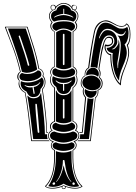

<svg xmlns="http://www.w3.org/2000/svg" viewBox="-20 -965 932 1313"><path d="M415 306Q406 309 406 315Q406 324 415 324Q425 324 425 315Q425 313 423 310Q421 309 418.5 308Q416 307 415 306ZM342 -929Q337 -929 333.5 -925Q330 -921 330 -914Q330 -898 344 -898Q346 -899 352 -902Q357 -906 357 -914Q357 -919 353 -924Q349 -929 342 -929ZM850 -782Q859 -764 859 -738Q859 -713 851 -690.5Q843 -668 832 -662Q847 -633 847 -602Q847 -573 820.5 -512.5Q794 -452 794 -414Q771 -440 760 -486Q749 -532 749 -572Q749 -593 751 -602Q735 -604 722.5 -613.5Q710 -623 710 -638H713Q730 -638 746 -650.5Q762 -663 762 -682Q762 -700 752.5 -711.5Q743 -723 727 -723H724Q686 -723 670 -646Q662 -612 645 -498Q635 -506 614 -506Q605 -506 599 -504Q607 -566 621 -647Q635 -728 641 -746Q648 -773 663 -791.5Q678 -810 701 -810Q726 -810 756.5 -791Q787 -772 798 -770Q810 -769 817 -769Q836 -769 850 -782ZM555 -57 579 -294Q588 -289 603 -289Q615 -289 620 -293L588 -14H522Q528 -20 528 -38V-47H554ZM545 -57H523L522 -62H540Q544 -103 551.5 -181.5Q559 -260 562 -298Q546 -316 546 -341Q546 -353 550 -360Q532 -372 532 -397Q532 -413 539.5 -427.5Q547 -442 560 -448Q559 -451 559 -457Q559 -487 583 -503Q597 -624 623 -750Q639 -818 700 -826H706Q724 -826 754 -808Q784 -790 798 -788Q804 -787 813 -787Q836 -787 842 -803Q844 -805 846 -804Q872 -793 872 -730Q872 -675 854 -656Q863 -630 863 -603Q863 -566 835 -498.5Q807 -431 807 -390V-386Q807 -384 805.5 -382.5Q804 -381 802 -383Q771 -407 753 -461.5Q735 -516 735 -574V-587Q719 -590 707 -607Q695 -624 695 -642Q695 -648 697.5 -655.5Q700 -663 703 -661Q709 -658 717 -658Q729 -658 737.5 -664Q746 -670 746 -681Q746 -696 740.5 -701Q735 -706 722 -706Q715 -706 710 -702.5Q705 -699 701 -690.5Q697 -682 695 -676.5Q693 -671 690 -658.5Q687 -646 686 -642Q675 -602 659 -492Q668 -479 668 -462Q668 -447 662 -437Q682 -420 682 -394Q681 -360 652 -346Q653 -343 653 -338Q653 -325 647 -312Q641 -299 634 -295L601 0H510L514 -5H596L630 -298Q648 -311 648 -338Q648 -342 646 -350Q660 -354 668 -366.5Q676 -379 676 -394Q675 -420 657 -434Q662 -447 662 -462Q662 -479 653 -492Q670 -616 679 -644Q681 -648 684 -659.5Q687 -671 688.5 -676.5Q690 -682 694 -690.5Q698 -699 701.5 -703Q705 -707 711 -710.5Q717 -714 724 -714Q741 -714 747.5 -706Q754 -698 754 -682Q754 -668 742 -658Q730 -648 714 -648Q708 -648 703 -650Q702 -648 702 -642Q702 -625 713 -610Q724 -595 738 -595Q741 -595 741 -591V-583Q741 -527 756.5 -473Q772 -419 801 -394Q801 -433 829 -498.5Q857 -564 857 -602Q857 -630 847 -656Q847 -659 849 -661Q867 -677 867 -732Q867 -784 846 -798Q837 -782 809 -782Q789 -782 756 -800.5Q723 -819 700 -819Q678 -819 657.5 -798.5Q637 -778 630 -750Q611 -663 590 -501Q563 -485 563 -454Q563 -452 564 -450Q564 -447 564 -446Q537 -432 537 -397Q538 -372 555 -360Q552 -353 552 -341Q552 -317 569 -300L546 -62ZM617 -502Q634 -502 645 -488.5Q656 -475 656 -458Q655 -448 651 -440Q632 -456 605 -456Q586 -456 570 -449Q569 -451 569 -455Q569 -473 583.5 -487.5Q598 -502 617 -502ZM669 -394Q669 -371 652.5 -359.5Q636 -348 613 -348Q585 -348 564 -363Q543 -378 543 -403Q545 -424 563.5 -436Q582 -448 605 -448Q631 -448 650 -432Q669 -416 669 -394ZM600 -296Q582 -296 570.5 -310.5Q559 -325 559 -342Q559 -350 562 -356Q582 -341 611 -341Q628 -341 640 -346Q641 -344 641 -339Q641 -323 628.5 -309.5Q616 -296 600 -296ZM234 -492Q232 -485 206.5 -476Q181 -467 163 -467Q152 -467 130 -474Q117 -532 92.5 -606Q68 -680 51 -725Q34 -770 34 -770H156Q212 -613 234 -492ZM238 -484Q249 -484 256 -476.5Q263 -469 263 -457Q263 -443 253 -436Q218 -410 170 -410Q151 -411 133 -415Q113 -421 113 -442Q113 -449 118 -456Q123 -463 130 -466Q146 -459 166 -459Q213 -459 238 -484ZM266 -436Q279 -423 279 -405Q279 -378 257 -356Q257 -331 244.5 -316Q232 -301 207 -301Q177 -301 161 -339Q121 -358 121 -395Q121 -401 123 -410Q142 -401 169 -401Q197 -401 224.5 -411Q252 -421 266 -436ZM319 0H196Q193 0 193 -2Q170 -226 150 -331Q131 -340 119 -357Q107 -374 107 -394Q108 -405 110 -414Q98 -425 98 -440Q98 -462 117 -474Q102 -535 89.5 -574.5Q77 -614 53 -676.5Q29 -739 14 -778V-780Q14 -782 16 -782H166Q168 -782 169 -780Q179 -747 194 -700.5Q209 -654 215.5 -633Q222 -612 231 -576Q240 -540 248 -496Q260 -494 269 -483Q278 -472 278 -459Q278 -452 276 -446Q291 -428 291 -404Q291 -374 272 -354Q301 -165 301 -62H310L306 -57H297Q297 -156 267 -356Q286 -373 286 -401Q286 -427 270 -445Q274 -453 274 -459Q274 -472 264.5 -482Q255 -492 243 -494Q235 -537 226 -573.5Q217 -610 210 -631.5Q203 -653 189 -698Q175 -743 164 -778H20Q33 -741 51.5 -693.5Q70 -646 78.5 -622.5Q87 -599 99 -560Q111 -521 122 -473Q105 -461 105 -439Q106 -425 114 -415Q112 -407 112 -398Q112 -377 124.5 -359Q137 -341 154 -334Q174 -236 198 -5H314ZM209 -293Q250 -293 259 -328H261Q287 -136 287 -47H302Q302 -42 302 -38Q302 -20 307 -14H207Q182 -234 167 -310H170Q184 -293 209 -293ZM486 -932Q503 -929 506 -915Q505 -899 493 -896Q516 -882 516 -855Q516 -834 498 -813Q508 -801 508 -786Q508 -763 482 -748V-510Q493 -505 500.5 -494Q508 -483 508 -471Q508 -461 502 -451Q510 -435 510 -419Q510 -386 481 -364V-137Q492 -133 500.5 -123.5Q509 -114 509 -102Q509 -84 500 -75Q522 -63 522 -38Q522 -22 513.5 -12Q505 -2 492 4Q504 14 504 27Q504 50 481 64V114Q481 249 543 308Q545 309 544.5 310Q544 311 542 312Q524 325 493 325Q461 325 428 312Q429 314 429 316Q429 328 415 328Q410 328 406 324.5Q402 321 402 316Q403 313 403 312Q372 325 339 325Q308 325 290 312Q288 309 288 308Q350 249 350 111V64Q328 53 328 28Q329 15 338 5Q309 -8 309 -38Q309 -62 333 -74Q322 -82 322 -102Q322 -114 331 -123.5Q340 -133 350 -136V-364Q322 -386 322 -419Q322 -436 330 -451Q324 -462 323 -471Q323 -483 331 -494Q339 -505 350 -510V-748Q324 -763 324 -788Q324 -802 333 -813Q315 -833 315 -855Q315 -882 339 -896Q326 -898 326 -915Q326 -930 341 -932Q343 -932 344 -932Q359 -932 362 -918Q370 -930 386 -937.5Q402 -945 415 -945Q430 -945 446 -937.5Q462 -930 470 -917Q470 -932 486 -932ZM489 -929Q482 -929 478 -924Q474 -919 474 -914Q475 -906 480 -902Q489 -899 494 -900Q502 -905 502 -914Q502 -929 489 -929ZM838 -744Q839 -746 839 -748Q839 -753 836 -751Q834 -750 834 -746Q827 -730 809 -730Q805 -730 801.5 -731Q798 -732 795 -732.5Q792 -733 788.5 -734.5Q785 -736 783 -737Q781 -738 776.5 -741Q772 -744 770.5 -745Q769 -746 764 -750Q759 -754 757 -755Q739 -768 714 -768Q678 -768 658 -710Q657 -704 658.5 -702.5Q660 -701 662 -706Q666 -722 680.5 -740.5Q695 -759 713 -759Q734 -759 750 -748Q782 -727 782 -678Q782 -665 771 -649.5Q760 -634 748 -631Q744 -630 744 -629L750 -628H753Q763 -628 776.5 -644.5Q790 -661 790 -675Q790 -688 790 -694Q798 -677 798 -650Q798 -629 791 -587Q789 -575 787 -562.5Q785 -550 783.5 -543Q782 -536 782 -528Q782 -526 783 -518.5Q784 -511 784 -506Q784 -499 786 -498.5Q788 -498 788 -504V-514Q788 -531 793 -551Q798 -571 800 -587Q806 -631 806 -653Q806 -700 784 -723Q795 -719 806 -719Q829 -719 838 -744ZM180 -522Q173 -551 157 -600Q141 -649 129 -684L117 -718Q116 -721 113.5 -721.5Q111 -722 109 -720Q107 -718 108 -715Q154 -585 170 -519Q171 -516 174 -515.5Q177 -515 179 -516.5Q181 -518 180 -522ZM415 302Q455 320 494 320Q520 320 537 310Q476 247 476 114V62Q499 48 499 27Q499 20 494.5 14Q490 8 485 6Q481 4 485 1Q516 -10 517 -38Q517 -62 494 -72Q491 -74 494 -77Q503 -82 503 -102Q503 -114 494.5 -123Q486 -132 476 -134V-366Q488 -374 496.5 -389Q505 -404 505 -421Q505 -436 497 -451Q503 -462 503 -470Q503 -482 495 -492.5Q487 -503 477 -507V-750Q502 -764 502 -787Q501 -800 492 -810Q491 -811 491 -812.5Q491 -814 492 -814Q511 -832 511 -855Q511 -871 500.5 -883.5Q490 -896 473 -900Q469 -917 450.5 -928.5Q432 -940 415 -940Q400 -940 381.5 -928.5Q363 -917 358 -900Q341 -896 330.5 -883.5Q320 -871 320 -855Q320 -834 339 -814Q340 -814 340 -812.5Q340 -811 339 -810Q330 -800 330 -787Q330 -764 354 -750V-507Q344 -503 336 -492.5Q328 -482 328 -470Q328 -461 334 -451Q327 -436 327 -422Q327 -384 356 -366V-132Q346 -131 337 -121.5Q328 -112 328 -102Q328 -82 338 -75Q340 -75 340 -73.5Q340 -72 338 -71Q314 -60 314 -38Q314 -7 346 2Q349 2 348 5Q348 7 346 7Q335 10 333 25Q333 27 333 28Q333 39 339 48.5Q345 58 356 61V111Q356 247 294 310Q311 320 337 320Q376 320 415 302ZM254 -398Q256 -401 255 -402Q254 -404 251 -401Q231 -376 183 -376Q163 -376 152 -383Q148 -383 147 -382Q148 -380 150 -379Q166 -367 186 -367Q196 -367 202 -369L209 -327Q209 -324 211 -323Q213 -322 215 -323.5Q217 -325 217 -329L210 -370Q237 -373 254 -398ZM249 -62Q239 -194 232 -251Q231 -254 228.5 -255Q226 -256 224 -255Q222 -254 222 -252Q222 -226 226 -179Q230 -132 234 -95.5Q238 -59 238 -61Q239 -58 241.5 -57Q244 -56 246.5 -57.5Q249 -59 249 -62ZM482 -817Q453 -828 415 -828Q378 -828 349 -817Q329 -830 329 -855Q329 -885 366 -895Q368 -911 384 -921Q400 -931 415 -931Q429 -931 446 -920.5Q463 -910 466 -895Q502 -885 502 -855Q502 -830 482 -817ZM468 -754Q440 -770 413 -770Q390 -770 364 -754Q338 -764 338 -784Q338 -817 415 -819Q493 -819 493 -784Q493 -764 468 -754ZM468 -506Q441 -492 415 -492Q391 -492 364 -506V-744Q390 -762 415 -762Q442 -762 468 -744ZM494 -474Q494 -454 478 -448Q450 -434 415 -434Q382 -434 352 -448Q338 -455 338 -472Q338 -495 360 -498Q381 -483 415 -483Q451 -483 472 -498Q481 -497 487.5 -490Q494 -483 494 -476ZM495 -420Q494 -388 467 -370Q457 -322 415 -322Q396 -322 382.5 -334.5Q369 -347 365 -370Q337 -389 337 -420Q337 -436 342 -444Q369 -427 415 -427Q463 -428 489 -444Q495 -434 495 -420ZM469 -136Q445 -122 415 -122Q386 -122 362 -135V-346H365Q378 -314 415 -314Q453 -314 467 -346H469ZM494 -102Q494 -83 478 -78Q447 -63 415.5 -63Q384 -63 352 -78Q338 -82 338 -102Q338 -110 345 -117Q352 -124 362 -126Q384 -112 415 -112Q447 -112 469 -127Q479 -125 486.5 -117.5Q494 -110 494 -102ZM491 -10Q449 9 415 10Q381 10 339 -10Q322 -18 322 -39Q322 -49 330.5 -57Q339 -65 351 -66Q382 -53 414 -53Q449 -53 479 -66Q491 -65 500 -57Q509 -49 509 -40Q509 -18 491 -10ZM490 28Q490 46 475 53Q448 67 412 67Q387 67 356 54Q340 47 340 29.5Q340 12 362 8Q383 19 414 19Q448 19 469 8Q490 12 490 28ZM522 308Q507 313 491 313Q450 313 415 291Q381 313 341 313Q324 312 310 308Q362 233 362 111V68Q385 78 413 78Q444 78 469 66V114Q469 233 522 308ZM478 -850Q472 -857 452 -863.5Q432 -870 419 -870V-902Q419 -906 416 -906Q414 -904 413 -902V-870Q400 -870 379.5 -863.5Q359 -857 352 -850Q349 -847 350 -845Q353 -845 354 -846Q363 -852 382 -857Q401 -862 415 -862Q428 -862 448 -856.5Q468 -851 477 -846Q480 -844 481 -845Q483 -846 478 -850ZM421 -526V-729Q421 -734 416 -734Q410 -734 410 -729V-526Q410 -522 413 -520.5Q416 -519 418.5 -520.5Q421 -522 421 -526ZM469 -410Q473 -414 469 -414Q467 -414 466 -414Q449 -398 415 -398Q382 -398 366 -414Q364 -414 362 -414Q358 -414 362 -410Q381 -390 406 -390H411V-348Q411 -343 415 -343Q419 -343 419 -348V-390H424Q449 -390 469 -410ZM421 -161V-283Q419 -287 416 -288Q411 -286 410 -283V-161Q410 -157 413 -155Q416 -153 418.5 -155Q421 -157 421 -161ZM466 274Q434 238 421 133Q420 129 415 129Q410 129 410 133Q410 172 397.5 211.5Q385 251 366 274Q362 278 364 279Q366 279 368 277Q403 236 415 166Q430 240 464 277Q468 281 468 278Q468 277 466 274ZM483 299Q492 299 492 291Q490 283 482 282Q476 283 475 290Q475 299 483 299ZM339 292Q339 295 342 297Q345 299 348 299Q351 299 354 296Q357 293 357 290Q357 282 350 282Q345 282 342 285Q339 288 339 292Z"/></svg>

Font: Indiction Unicode
Style: Normal
Weight: 500
Version: Version 1.1